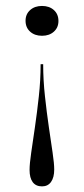

<svg xmlns="http://www.w3.org/2000/svg" viewBox="-20 -447 288 659"><path d="M124.2 192.7Q103.2 192.7 92.3 178.2Q81.5 163.7 81.5 136.3Q81.5 115.3 87.1 77Q92.7 38.7 100 -11.3Q107.3 -61.3 113.3 -116.5Q119.4 -171.8 119.4 -226.6H128.2Q128.2 -171.8 134.3 -116.5Q140.3 -61.3 147.6 -11.3Q154.8 38.7 160.5 76.6Q166.1 114.5 166.1 134.7Q166.1 162.1 155.2 177.4Q144.4 192.7 124.2 192.7ZM124.2 -324.2Q99.2 -324.2 83.5 -338.3Q67.7 -352.4 67.7 -375.8Q67.7 -398.4 83.5 -412.5Q99.2 -426.6 124.2 -426.6Q149.2 -426.6 164.9 -412.5Q180.6 -398.4 180.6 -375Q180.6 -352.4 164.9 -338.3Q149.2 -324.2 124.2 -324.2Z"/></svg>

Font: Playfair 144pt SemiExpanded Light
Style: Regular
Weight: 300
Width: 6
Designer: Claus Eggers Sørensen
Foundry: Claus Eggers Sørensen
Version: Version 2.203